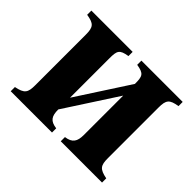

<svg xmlns="http://www.w3.org/2000/svg" viewBox="-110 -618 776 776"><g transform="rotate(45 278.0 -230.5)"><path d="M355 -84C355 -47 344 -29 307 -24V0H543V-24C498 -33 490 -45 490 -87V-376C490 -419 499 -430 543 -437V-461H307V-437C351 -430 355 -419 355 -376L209 -151V-376C209 -419 213 -430 257 -437V-461H21V-437C65 -430 74 -419 74 -376V-87C74 -45 66 -33 21 -24V0H257V-24C220 -29 209 -45 209 -84L355 -309Z"/></g></svg>

Font: STIXGeneral
Style: Bold
Weight: 700
Designer: MicroPress Inc., with final additions and corrections provided by Coen Hoffman, Elsevier (retired)
Version: Version 1.1.0